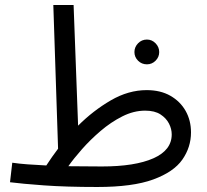

<svg xmlns="http://www.w3.org/2000/svg" viewBox="-20 -734 828 767"><path d="M369 13Q244 13 155 6.5Q66 0 20 -6L29 -84Q56 -80 90 -77.5Q124 -75 165 -73Q187 -107 212 -140L193 -714H274L292 -232Q352 -292 422.5 -333Q493 -374 566 -374Q621 -374 660.5 -351.5Q700 -329 721.5 -291Q743 -253 743 -205Q743 -146 708.5 -96.5Q674 -47 592 -17Q510 13 369 13ZM560 -292Q514 -292 468.5 -269Q423 -246 382 -211Q341 -176 307.5 -138Q274 -100 253 -70Q284 -70 317.5 -69.5Q351 -69 387 -69Q519 -69 592.5 -101.5Q666 -134 666 -197Q666 -219 655 -240.5Q644 -262 621 -277Q598 -292 560 -292ZM567 -477Q546 -477 531.5 -491.5Q517 -506 517 -526Q517 -546 531.5 -561Q546 -576 567 -576Q587 -576 601.5 -561Q616 -546 616 -526Q616 -506 601.5 -491.5Q587 -477 567 -477Z"/></svg>

Font: Noto Sans Living
Style: Regular
Weight: 400
Designer: Monotype Design Team
Foundry: Monotype Imaging Inc.
Version: Version 2.013; ttfautohint (v1.8.4.7-5d5b)